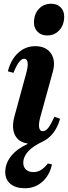

<svg xmlns="http://www.w3.org/2000/svg" viewBox="-20 -752 362 1023"><path d="M149 14Q88 14 63.5 -25.5Q39 -65 57 -132L120 -363Q130 -399 127 -419Q124 -439 109 -439Q81 -439 52 -364L22 -372Q38 -435 77 -470.5Q116 -506 168 -506Q225 -506 251.5 -467.5Q278 -429 261 -368L195 -129Q185 -93 188.5 -73Q192 -53 207 -53Q223 -53 237 -70.5Q251 -88 270 -130L300 -119Q282 -56 242.5 -21Q203 14 149 14ZM231 -563Q200 -563 180.5 -582.5Q161 -602 161 -631Q161 -676 186.5 -704Q212 -732 253 -732Q284 -732 303 -713Q322 -694 322 -664Q322 -620 296.5 -591.5Q271 -563 231 -563ZM113 251Q64 251 36 228Q8 205 8 165Q8 119 39 80Q70 41 127 15V-20H206V3Q104 51 104 116Q104 138 118.5 151.5Q133 165 159 165Q200 165 235 119L257 124Q244 183 205 217Q166 251 113 251Z"/></svg>

Font: Platypi SemiBold
Style: Italic
Weight: 600
Italic angle: -13°
Designer: David Sargent
Foundry: Bolt Cutter Type
Version: Version 1.200; ttfautohint (v1.8.4.7-5d5b)